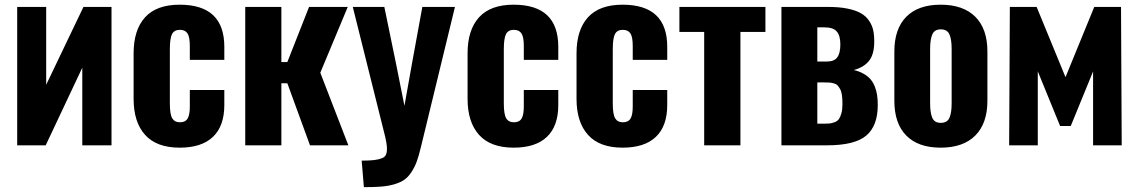

<svg xmlns="http://www.w3.org/2000/svg" viewBox="-20 -607 4756 802"><path d="M51.8 0V-578.1H172.9V-252.9L328.6 -578.1H445.8V0H323.7V-324.2L170.9 0Z M730.5 9.8Q634.3 9.8 586.2 -43.5Q538.1 -96.7 538.1 -194.3V-384.3Q538.1 -481.9 585.9 -534.7Q633.8 -587.4 730.5 -587.4Q917 -587.4 917 -411.6V-356.9H772.9V-415Q772.9 -452.6 763.2 -467.5Q753.4 -482.4 731.4 -482.4Q708 -482.4 698.7 -464.8Q689.5 -447.3 689.5 -401.4V-174.8Q689.5 -129.4 699.5 -112.8Q709.5 -96.2 731.9 -96.2Q754.4 -96.2 763.7 -111.8Q772.9 -127.4 772.9 -161.6V-231H917V-168Q917 -80.6 869.6 -35.4Q822.3 9.8 730.5 9.8Z M1004.4 0V-578.1H1155.3V-347.7H1180.2L1271 -578.1H1432.6L1317.9 -303.2L1435.1 0H1274.9L1180.2 -259.3H1155.3V0Z M1500 174.8 1490.7 64Q1524.4 64 1543.7 61.5Q1563 59.1 1576.4 53.5Q1589.8 47.9 1593.5 35.6Q1597.2 23.4 1596.2 7.3Q1595.2 -8.8 1588.9 -36.1L1453.6 -578.1H1585.4L1633.8 -343.3L1669.4 -165L1701.2 -343.3L1744.1 -578.1H1880.4L1738.3 6.8Q1729.5 43.9 1720.5 68.4Q1711.4 92.8 1698 112.8Q1684.6 132.8 1668.9 143.8Q1653.3 154.8 1628.2 162.4Q1603 169.9 1573.2 172.4Q1543.5 174.8 1500 174.8Z M2125.5 9.8Q2029.3 9.8 1981.2 -43.5Q1933.1 -96.7 1933.1 -194.3V-384.3Q1933.1 -481.9 1981 -534.7Q2028.8 -587.4 2125.5 -587.4Q2312 -587.4 2312 -411.6V-356.9H2168V-415Q2168 -452.6 2158.2 -467.5Q2148.4 -482.4 2126.5 -482.4Q2103 -482.4 2093.8 -464.8Q2084.5 -447.3 2084.5 -401.4V-174.8Q2084.5 -129.4 2094.5 -112.8Q2104.5 -96.2 2127 -96.2Q2149.4 -96.2 2158.7 -111.8Q2168 -127.4 2168 -161.6V-231H2312V-168Q2312 -80.6 2264.6 -35.4Q2217.3 9.8 2125.5 9.8Z M2580.6 9.8Q2484.4 9.8 2436.3 -43.5Q2388.2 -96.7 2388.2 -194.3V-384.3Q2388.2 -481.9 2436 -534.7Q2483.9 -587.4 2580.6 -587.4Q2767.1 -587.4 2767.1 -411.6V-356.9H2623V-415Q2623 -452.6 2613.3 -467.5Q2603.5 -482.4 2581.5 -482.4Q2558.1 -482.4 2548.8 -464.8Q2539.6 -447.3 2539.6 -401.4V-174.8Q2539.6 -129.4 2549.6 -112.8Q2559.6 -96.2 2582 -96.2Q2604.5 -96.2 2613.8 -111.8Q2623 -127.4 2623 -161.6V-231H2767.1V-168Q2767.1 -80.6 2719.7 -35.4Q2672.4 9.8 2580.6 9.8Z M2921.4 0V-473.6H2817.9V-578.1H3177.2V-473.6H3072.8V0Z M3394 -350.1H3435.1Q3464.4 -350.1 3477.3 -367.4Q3490.2 -384.8 3490.2 -421.4Q3490.2 -458 3475.3 -475.3Q3460.4 -492.7 3424.3 -492.7H3394ZM3394 -90.3H3420.9Q3436 -90.3 3445.6 -91.3Q3455.1 -92.3 3466.6 -96.7Q3478 -101.1 3484.1 -109.6Q3490.2 -118.2 3494.6 -133.8Q3499 -149.4 3499 -172.4Q3499 -194.3 3496.8 -210Q3494.6 -225.6 3489 -235.4Q3483.4 -245.1 3478 -250.7Q3472.7 -256.3 3462.2 -259Q3451.7 -261.7 3444.1 -262.2Q3436.5 -262.7 3422.9 -262.7H3394ZM3244.1 0V-578.1H3439Q3485.8 -578.1 3520.3 -571Q3554.7 -564 3575.9 -551.8Q3597.2 -539.6 3609.9 -520.8Q3622.6 -502 3627.2 -481.9Q3631.8 -461.9 3631.8 -433.1Q3631.8 -381.8 3611.3 -354.5Q3589.8 -326.2 3546.4 -314.5Q3569.8 -309.1 3587.6 -298.8Q3605.5 -288.6 3616.5 -275.6Q3627.4 -262.7 3634.3 -245.1Q3641.1 -227.5 3643.8 -209.2Q3646.5 -190.9 3646.5 -168Q3646.5 -81.5 3598.6 -40.8Q3550.8 0 3434.6 0Z M3909.2 9.8Q3815.4 9.8 3765.6 -40.8Q3715.8 -91.3 3715.8 -186V-392.1Q3715.8 -486.3 3765.6 -536.9Q3815.4 -587.4 3909.2 -587.4Q4003.4 -587.4 4054 -536.9Q4104.5 -486.3 4104.5 -392.1V-186Q4104.5 -91.8 4054 -41Q4003.4 9.8 3909.2 9.8ZM3909.7 -93.8Q3936.5 -93.8 3945.8 -114.5Q3955.1 -135.3 3955.1 -175.3V-402.3Q3955.1 -442.9 3945.8 -463.6Q3936.5 -484.4 3909.7 -484.4Q3883.3 -484.4 3874.3 -463.1Q3865.2 -441.9 3865.2 -402.3V-175.3Q3865.2 -135.7 3874.3 -114.7Q3883.3 -93.8 3909.7 -93.8Z M4195.3 0 4198.2 -578.1H4310.1L4430.7 -284.7L4550.8 -578.1H4662.6L4665.5 0H4545.9V-308.6L4452.6 -80.6H4408.2L4314.9 -309.1V0Z"/></svg>

Font: Oswald
Style: DemiBold
Weight: 600
Designer: Vernon Adams
Foundry: Vernon Adams
Version: 3.0; ttfautohint (v0.95) -l 8 -r 50 -G 200 -x 0 -w "G" -W -c